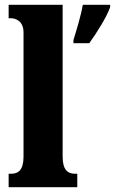

<svg xmlns="http://www.w3.org/2000/svg" viewBox="-20 -780 479 800"><path d="M16 0H302V-56H294C263 -56 241 -71 241 -127V-760H16V-704H26C39 -704 78 -697 78 -645V-127C78 -71 56 -56 26 -56H16ZM286 -613V-600H352C383 -643 424 -708 439 -750V-760H325C318 -717 298 -652 286 -613Z"/></svg>

Font: Noto Serif Ethiopic ExtraCondensed Black
Style: Regular
Weight: 900
Width: 2
Designer: Monotype Design Team
Foundry: Monotype Imaging Inc.
Version: Version 2.102